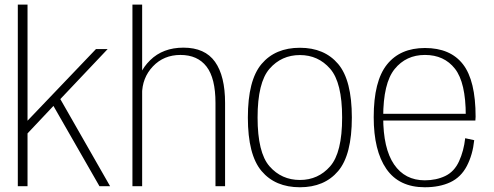

<svg xmlns="http://www.w3.org/2000/svg" viewBox="-20 -805 2136 830"><path d="M57 0H99V-249.5L94.5 -223.5L217.5 -354L206.5 -355L410 0H456L238 -381.5L234.5 -370L445.5 -593H395L85 -268.5L99 -265.5V-785H57Z M552.5 0H594.5V-785H552.5ZM911.5 0H953V-360Q953 -476.5 909.5 -537.8Q866 -599 773 -599Q684.5 -599 629.2 -544.8Q574 -490.5 574 -423L594 -396.5Q594 -468.5 641 -518Q688 -567.5 760 -567.5Q834 -567.5 872.8 -517.2Q911.5 -467 911.5 -360Z M1276.5 4.5Q1382.5 4.5 1441.8 -65.5Q1501 -135.5 1501 -297Q1501 -458.5 1441.8 -528.5Q1382.5 -598.5 1276.5 -598.5Q1170 -598.5 1110.8 -528.5Q1051.5 -458.5 1051.5 -297Q1051.5 -135.5 1110.8 -65.5Q1170 4.5 1276.5 4.5ZM1276.5 -27Q1197 -27 1145.2 -86Q1093.5 -145 1093.5 -297Q1093.5 -448.5 1145.2 -507.8Q1197 -567 1276.5 -567Q1355.5 -567 1407.2 -507.8Q1459 -448.5 1459 -297Q1459 -145 1407.2 -86Q1355.5 -27 1276.5 -27Z M1816.5 4.5V-25.5Q1730.5 -25.5 1683.5 -94.2Q1636.5 -163 1636.5 -298.5Q1636.5 -445.5 1686 -506.5Q1735.5 -567.5 1817 -567.5Q1900 -567.5 1946.8 -507.8Q1993.5 -448 1993.5 -305.5L1998.5 -313H1629.5V-284H2035Q2036 -292 2036 -300.5Q2036 -456.5 1981.5 -527Q1927 -597.5 1817 -597.5Q1710 -597.5 1652.8 -526Q1595.5 -454.5 1595.5 -298.5Q1595.5 -154 1650.2 -74.8Q1705 4.5 1816.5 4.5ZM1816.5 -25.5V4.5Q1880 4.5 1926.2 -17Q1972.5 -38.5 1998 -87.2Q2023.5 -136 2030 -199L1991 -207.5Q1985 -153 1964.5 -108Q1944 -63 1904.8 -44.2Q1865.5 -25.5 1816.5 -25.5Z"/></svg>

Font: Anybody UltraCondensed Thin ExtraLight
Style: Regular
Weight: 250
Version: Version 1.111